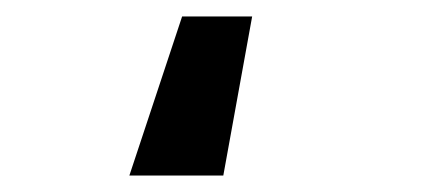

<svg xmlns="http://www.w3.org/2000/svg" viewBox="-20 -53 540 233"><path d="M251 160H137L201 -33H286Z"/></svg>

Font: D2Coding ligature
Style: Bold
Weight: 700
Monospace: yes
Designer: Yong-Rak Park; Jeong-Hwan Yoon; Sang-Min Lee;
Foundry: NHN Corporation
Version: Version 1.3.2; Build 20180524